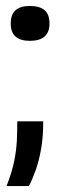

<svg xmlns="http://www.w3.org/2000/svg" viewBox="-20 -488 210 644"><path d="M2 136Q20 90 27.5 53Q35 16 36.5 -16.5Q38 -49 38 -81H125Q125 -29 118 11Q111 51 100 82Q89 113 77 136ZM80 -351Q49 -351 32.5 -365Q16 -379 16 -409Q16 -440 32.5 -454Q49 -468 80 -468Q113 -468 129.5 -454Q146 -440 146 -409Q146 -351 80 -351Z"/></svg>

Font: Bricolage Grotesque 20pt
Style: Regular
Weight: 400
Version: Version 1.001;gftools[0.9.33.dev8+g029e19f]